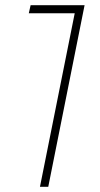

<svg xmlns="http://www.w3.org/2000/svg" viewBox="-20 -720 387 740"><path d="M134 0 268 -669H91L98 -700H306L166 0Z"/></svg>

Font: Montserrat ExtraLight
Style: Italic
Weight: 200
Italic angle: -11.3°
Designer: Julieta Ulanovsky
Foundry: Julieta Ulanovsky
Version: Version 9.000; ttfautohint (v1.8.4.7-5d5b)